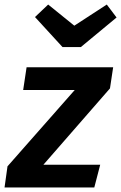

<svg xmlns="http://www.w3.org/2000/svg" viewBox="-46 -825 533 845"><path d="M145 -100H395L369 0H-26L-13 -93L283 -429H56L71 -529H452L438 -436ZM424 -805 467 -748 310 -618H229L108 -750L166 -805L281 -712Z"/></svg>

Font: Xgbmvzvtohvqztyvzapvmeyoton
Style: Regular
Weight: 500
Italic angle: -8°
Designer: Carrois Corporate & Edenspiekermann
Foundry: Carrois Corporate GbR & Edenspiekermann AG
Version: Version 2.001